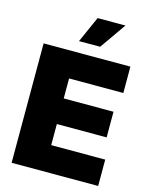

<svg xmlns="http://www.w3.org/2000/svg" viewBox="-137 -1042 890 1130"><g transform="rotate(15 307.5 -477.0)"><path d="M45.9 0V-727.5H574.7V-566.9H244.1V-445.3H547.4V-289.1H244.1V-160.6H573.2V0ZM243.7 -794.4 314.5 -953.6H483.9L372.6 -794.4Z"/></g></svg>

Font: Inter 16pt Black
Style: Regular
Weight: 900
Version: Version 4.001;git-66647c0bb